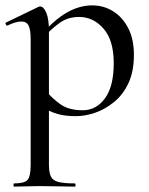

<svg xmlns="http://www.w3.org/2000/svg" viewBox="-23 -419 554 714"><path d="M30 275Q27 275 27 269Q27 263 30 263Q68 263 79.5 250Q91 237 91 194V-274Q91 -308 83.5 -323.5Q76 -339 56 -339Q47 -339 34 -335.5Q21 -332 5 -324Q1 -323 -1.5 -328.5Q-4 -334 -1 -335L119 -393Q122 -395 126 -395Q139 -395 149 -372Q159 -349 159 -304V194Q159 222 166 237Q173 252 193.5 257.5Q214 263 255 263Q258 263 258 269Q258 275 255 275Q228 275 195 274Q162 273 125 273Q98 273 73 274Q48 275 30 275ZM258 13Q220 13 191.5 5Q163 -3 126 -25L147 -82Q173 -51 203.5 -30Q234 -9 285 -9Q335 -9 367.5 -53.5Q400 -98 400 -184Q400 -269 362 -312.5Q324 -356 271 -356Q229 -356 197.5 -333Q166 -310 136 -277L127 -286Q178 -345 225 -372Q272 -399 320 -399Q362 -399 397 -377.5Q432 -356 453.5 -315Q475 -274 475 -215Q475 -153 454.5 -109.5Q434 -66 400.5 -39Q367 -12 330 0.5Q293 13 258 13Z"/></svg>

Font: Cormorant Medium
Style: Regular
Weight: 500
Designer: Christian Thalmann (Catharsis Fonts)
Foundry: Catharsis Fonts
Version: Version 4.000